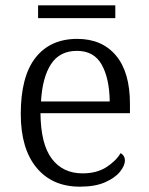

<svg xmlns="http://www.w3.org/2000/svg" viewBox="-20 -691 560 721"><path d="M280 10Q176 10 117 -61.5Q58 -133 58 -263Q58 -404 113.5 -474.5Q169 -545 270 -545Q363 -545 415.5 -482.5Q468 -420 468 -301V-266H132Q133 -150 174.5 -95Q216 -40 290 -40Q343 -40 379 -63Q415 -86 433 -116Q439 -113 444 -106Q449 -99 449 -88Q449 -69 430.5 -46Q412 -23 374.5 -6.5Q337 10 280 10ZM392 -310Q391 -396 362 -448Q333 -500 269 -500Q204 -500 171.5 -450Q139 -400 134 -310ZM123 -623V-671H413V-623Z"/></svg>

Font: Noto Serif Tibetan Light
Style: Regular
Weight: 300
Version: Version 2.103